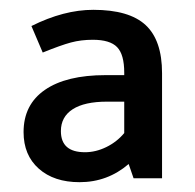

<svg xmlns="http://www.w3.org/2000/svg" viewBox="-20 -741 398 391"><path d="M195 -588H233V-593Q233 -630 218.5 -645Q204 -660 169 -660Q145 -660 124.5 -654.5Q104 -649 67 -634L44 -688Q110 -721 170 -721Q243 -721 276.5 -690Q310 -659 310 -592V-378H252L242 -407Q199 -370 142 -370Q90 -370 59 -397.5Q28 -425 28 -472Q28 -528 71.5 -558Q115 -588 195 -588ZM153 -431Q175 -431 196.5 -441.5Q218 -452 233 -470V-534H198Q152 -534 128 -518.5Q104 -503 104 -474Q104 -431 153 -431Z"/></svg>

Font: Telex
Style: Regular
Weight: 400
Designer: Andres Torresi
Foundry: Andres Torresi
Version: Version 1.100